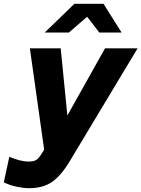

<svg xmlns="http://www.w3.org/2000/svg" viewBox="-88 -770 743 1009"><path d="M64 219Q38 219 0.5 211.5Q-37 204 -68 188L-39 54Q-14 65 13 72Q40 79 61 79Q89 79 102.5 70.5Q116 62 132 36L144 16L69 -516H231L266 -163L464 -516H635L278 78Q233 153 185.5 186Q138 219 64 219ZM147 -599 303 -750H456L551 -599H434L370 -682L274 -599Z"/></svg>

Font: Red Hat Mono
Style: Bold Italic
Weight: 700
Italic angle: -12°
Monospace: yes
Designer: Pentagram, MCKL
Foundry: Pentagram, MCKL
Version: Version 1.023; ttfautohint (v1.8.3)